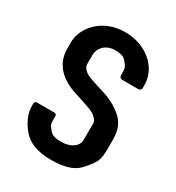

<svg xmlns="http://www.w3.org/2000/svg" viewBox="-165 -774 808 882"><g transform="rotate(30 239.0 -333.5)"><path d="M156 -166V-178C156 -185 151 -190 144 -190H51C44 -190 39 -185 39 -178V-166C39 -127 55 -88 87 -50C118 -12 170 6 239 6C306 6 354 -8 382 -38C410 -68 427 -91 432 -108C437 -125 439 -144 439 -166V-220C439 -265 425 -302 394 -328C364 -354 329 -372 290 -384C251 -396 223 -405 210 -410C196 -415 185 -422 178 -429C160 -447 163 -454 163 -476V-506C163 -541 190 -578 244 -578C271 -578 290 -572 301 -559C322 -535 323 -528 323 -506V-491C323 -483 330 -476 338 -476H424C432 -476 439 -483 439 -491V-506C439 -603 349 -673 242 -673C121 -673 48 -586 48 -506V-476C48 -386 110 -338 188 -314C227 -302 255 -292 271 -286C287 -280 299 -273 307 -265C328 -247 323 -236 323 -214V-147C322 -115 289 -89 237 -89C207 -89 188 -95 177 -108C154 -135 156 -139 156 -166Z"/></g></svg>

Font: DIN Rundschrift
Style: Breit
Weight: 400
Width: 7
Version: Version 1.027